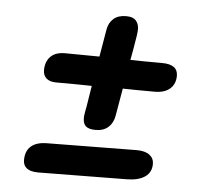

<svg xmlns="http://www.w3.org/2000/svg" viewBox="-43 -598 639 604"><g transform="rotate(5 276.5 -296.0)"><path d="M507 -380Q507 -354 490 -339Q473 -324 442 -324Q382 -324 341 -325L326 -238Q322 -215 307 -201.5Q292 -188 267 -188Q246 -188 236.5 -196Q227 -204 227 -222Q227 -230 228 -234Q230 -248 232 -256L243 -325Q198 -326 131 -326Q110 -326 99.5 -335.5Q89 -345 89 -361Q89 -388 104.5 -404Q120 -420 150 -420L259 -419L274 -507Q278 -528 292.5 -540.5Q307 -553 332 -553Q355 -553 364.5 -540.5Q374 -528 372 -508Q371 -497 368.5 -483Q366 -469 363 -450L357 -417Q397 -416 457 -416Q507 -416 507 -380ZM456 -97Q456 -71 436.5 -57Q417 -43 382 -42L99 -39Q75 -39 63 -48Q51 -57 51 -74Q51 -103 68.5 -118Q86 -133 119 -133L402 -136Q428 -136 442 -125.5Q456 -115 456 -97Z"/></g></svg>

Font: Mali SemiBold
Style: Italic
Weight: 600
Italic angle: -10°
Version: Version 1.000; ttfautohint (v1.6)